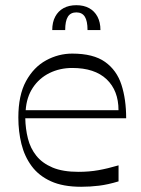

<svg xmlns="http://www.w3.org/2000/svg" viewBox="-20 -704 541 739"><path d="M292.4 14.9Q222.4 14.9 175.9 -6.3Q129.4 -27.4 101.9 -64.6Q74.4 -101.7 62.5 -149.8Q50.6 -197.9 50.6 -251.7Q50.6 -337.4 80.1 -391.6Q109.7 -445.7 157.4 -471.7Q205 -497.7 258 -497.7Q339.4 -497.7 384.4 -465.7Q429.3 -433.7 447.4 -377.9Q465.6 -322 465.6 -248.9H77.3Q78.1 -208.1 87.5 -170.7Q96.9 -133.3 119.8 -104.6Q142.7 -75.9 182.2 -59.2Q221.7 -42.6 282.1 -42.6Q323.1 -42.6 359.1 -49Q395 -55.4 436.3 -67.6V-5.9Q395 6.6 361.2 10.7Q327.4 14.9 292.4 14.9ZM436.1 -279.9Q436.1 -355.3 390.3 -398.9Q344.4 -442.4 258 -442.4Q210.4 -442.4 170.6 -422.9Q130.9 -403.3 106.6 -366.7Q82.3 -330.1 78.9 -279.9ZM181.1 -588.3Q181.1 -618.6 192.6 -640Q204 -661.4 224.6 -672.7Q245.3 -684 273.9 -684Q302.4 -684 323.1 -672.7Q343.7 -661.4 355.1 -640Q366.6 -618.6 366.6 -588.3H316.9Q316.9 -623.4 306.4 -639.9Q295.9 -656.3 273.9 -656.3Q251.9 -656.3 241.4 -639.9Q230.9 -623.4 230.9 -588.3Z"/></svg>

Font: Ojuju ExtraLight
Style: Regular
Weight: 200
Designer: Chisaokwu Joboson, Mirko Velimirovic
Foundry: Udi Foundry
Version: Version 1.000